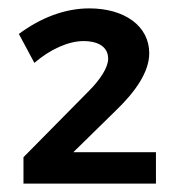

<svg xmlns="http://www.w3.org/2000/svg" viewBox="-20 -798 425 458"><path d="M192 -581 36 -423V-360H352V-435H155L256 -534C304 -580 336 -627 336 -671C336 -736 277 -778 193 -778C134 -778 76 -755 25 -717L62 -648C99 -680 143 -700 179 -700C216 -700 238 -685 238 -658C238 -637 219 -608 192 -581Z"/></svg>

Font: Montserrat_SPRD_medium Medium
Style: Regular
Weight: 400
Designer: Julieta Ulanovsky edited by Nelly Hempel
Foundry: Julieta Ulanovsky
Version: Version 4.000;PS 004.000;hotconv 1.0.88;makeotf.lib2.5.64775